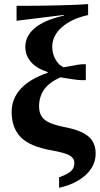

<svg xmlns="http://www.w3.org/2000/svg" viewBox="-20 -722 486 933"><path d="M289.6 -649.4 60.5 -621.1V-693.8H106.4Q181.2 -693.8 274.9 -696.3Q368.7 -698.7 408.2 -702.1V-648.9Q329.1 -631.8 281.5 -590.6Q233.9 -549.3 233.9 -494.1Q233.9 -460.4 250.5 -431.9Q267.1 -403.3 290 -395L313.5 -399.4Q366.7 -409.7 377.4 -409.7H397V-332.5H377Q362.3 -332.5 330.8 -337.2Q299.3 -341.8 273.9 -346.2Q219.7 -322.3 194.8 -287.4Q169.9 -252.4 169.9 -205.1Q169.9 -160.2 199.2 -138.4Q228.5 -116.7 297.9 -103.5Q375.5 -88.4 410.2 -58.6Q444.8 -28.8 444.8 23.9Q444.8 84 396.2 128.4Q347.7 172.9 267.1 190.4V139.6Q308.1 125 324.7 109.9Q341.3 94.7 341.3 70.8Q341.3 46.4 318.1 33.2Q294.9 20 229 8.3Q126 -9.8 81.3 -54.9Q36.6 -100.1 36.6 -178.7Q36.6 -242.7 81.3 -291Q126 -339.4 211.9 -368.2V-371.6Q157.7 -389.6 130.4 -421.1Q103 -452.6 103 -494.6Q103 -547.9 150.4 -586.7Q197.8 -625.5 289.6 -646Z"/></svg>

Font: Liberation Serif
Style: Bold
Weight: 700
Designer: Steve Matteson
Foundry: Ascender Corporation
Version: Version 2.1.5